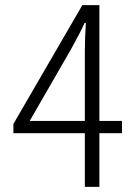

<svg xmlns="http://www.w3.org/2000/svg" viewBox="-20 -728 540 748"><path d="M95.7 -256.8H310.5V-525.4Q310.5 -577.1 314.5 -638.7H309.6Q293.9 -603.5 257.8 -538.1ZM455.1 -256.8V-209H367.2V0H310.5V-209H32.2V-245.1L300.8 -708H367.2V-256.8Z"/></svg>

Font: Gen Shin Gothic Monospace Light
Style: Regular
Weight: 300
Designer: [Source Han Sans]
Ryoko NISHIZUKA  (kana & ideographs); Paul D. Hunt (Latin, Greek & Cyrillic); Wenlong ZHANG  (bopomofo
Version: Version 1.002.20150607